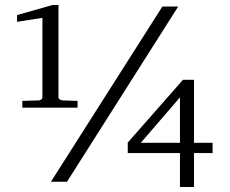

<svg xmlns="http://www.w3.org/2000/svg" viewBox="-20 -724 915 765"><path d="M697 -336V-155H541ZM69 -295H289V-322L228 -324C221 -325 213 -329 213 -336V-704H189L48 -664V-637L149 -653V-336C149 -329 142 -325 135 -324L69 -322ZM247 0 690 -698H627L183 0ZM753 -114H827V-155H753V-406H709L489 -156V-114H697V21H753Z"/></svg>

Font: Veleka
Style: Regular
Weight: 400
Designer: Stefan Peev, Context Ltd, 2016; SIL International, 1997-2014.
Foundry: Stefan Peev, Context Ltd, 2016
Version: Version 1.000